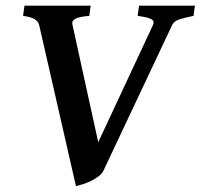

<svg xmlns="http://www.w3.org/2000/svg" viewBox="-20 -635 700 670"><path d="M655.3 -579.6Q623 -573.2 605 -567.1Q586.9 -561 580.6 -547.4L341.3 -40Q336.4 -29.3 325 -20.5Q313.5 -11.7 299.6 -4.6Q285.6 2.4 271.2 7.1Q256.8 11.7 245.1 14.6L116.7 -547.4Q113.8 -560.1 101.3 -567.9Q88.9 -575.7 60.5 -579.6L65.4 -615.2H296.4L291.5 -579.6Q255.4 -576.7 242.4 -569.3Q229.5 -562 232.9 -548.3L322.8 -138.7L513.7 -547.4Q520 -561.5 508.3 -568.1Q496.6 -574.7 460.4 -579.6L465.3 -615.2H660.2Z"/></svg>

Font: Gentium Basic
Style: Bold Italic
Weight: 700
Italic angle: -8°
Designer: J. Victor Gaultney and Annie Olsen
Foundry: SIL International
Version: Version 1.102; 2013; Maintenance release